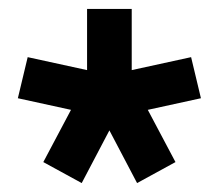

<svg xmlns="http://www.w3.org/2000/svg" viewBox="-20 -720 490 430"><path d="M163 -310 77 -357 139 -474 20 -500 42 -592 175 -563V-700H275V-563L408 -592L430 -500L311 -474L373 -357L287 -310L225 -428Z"/></svg>

Font: Cuprum
Style: Regular
Weight: 400
Designer: Jovanny Lemonad
Foundry: Jovanny Lemonad
Version: Version 3.000